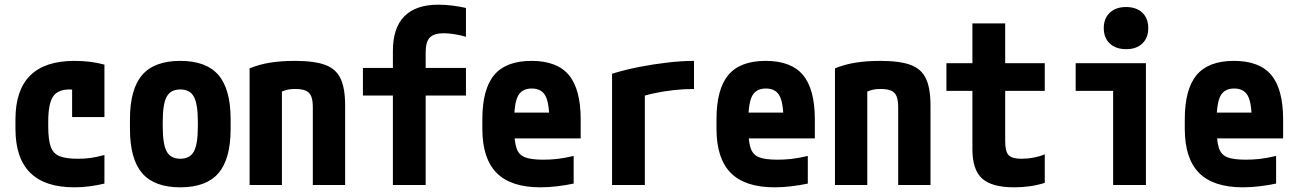

<svg xmlns="http://www.w3.org/2000/svg" viewBox="-20 -790 5540 820"><path d="M297 10Q46 10 46 -240V-280Q46 -530 298 -530Q368 -530 426 -514V-290H288V-495L360 -390Q342 -398 320.5 -403Q299 -408 277 -408Q227 -408 206.5 -377.5Q186 -347 186 -270V-250Q186 -194 196.5 -164Q207 -134 234.5 -123Q262 -112 313 -112Q343 -112 367.5 -115.5Q392 -119 426 -128V-6Q397 1 364.5 5.5Q332 10 297 10Z M750 10Q639 10 587 -50.5Q535 -111 535 -240V-280Q535 -409 587 -469.5Q639 -530 750 -530Q861 -530 913 -469.5Q965 -409 965 -280V-240Q965 -111 913 -50.5Q861 10 750 10ZM750 -112Q791 -112 808 -143Q825 -174 825 -250V-270Q825 -346 808 -377Q791 -408 750 -408Q709 -408 692 -377Q675 -346 675 -270V-250Q675 -174 692 -143Q709 -112 750 -112Z M1046 -498Q1087 -515 1134 -522.5Q1181 -530 1240 -530Q1322 -530 1368.5 -513Q1415 -496 1434.5 -454.5Q1454 -413 1454 -340V0H1316V-332Q1316 -362 1309 -379Q1302 -396 1285.5 -403Q1269 -410 1240 -410Q1224 -410 1211 -407.5Q1198 -405 1181 -398Q1164 -391 1136 -376L1184 -462V0H1046Z M1658 0V-382H1530V-500H1658V-573Q1658 -671 1707 -720.5Q1756 -770 1852 -770Q1881 -770 1913 -766Q1945 -762 1970 -756V-633Q1942 -641 1917.5 -644.5Q1893 -648 1875 -648Q1834 -648 1816 -630Q1798 -612 1798 -568V-500H1970V-382H1798V0Z M2288 10Q2162 10 2101 -51.5Q2040 -113 2040 -240V-280Q2040 -409 2090.5 -469.5Q2141 -530 2250 -530Q2359 -530 2409.5 -469.5Q2460 -409 2460 -280V-199H2108V-309H2350L2326 -274Q2326 -351 2309 -381.5Q2292 -412 2251 -412Q2210 -412 2193 -381.5Q2176 -351 2176 -274V-246Q2176 -188 2185.5 -158.5Q2195 -129 2221.5 -118.5Q2248 -108 2300 -108Q2329 -108 2358 -111Q2387 -114 2430 -124V-6Q2397 1 2360 5.5Q2323 10 2288 10Z M2594 -475Q2648 -492 2709.5 -504Q2771 -516 2832 -523Q2893 -530 2944 -530V-410Q2901 -410 2856 -405Q2811 -400 2770.5 -391Q2730 -382 2699 -370L2734 -435V0H2594Z M3288 10Q3162 10 3101 -51.5Q3040 -113 3040 -240V-280Q3040 -409 3090.5 -469.5Q3141 -530 3250 -530Q3359 -530 3409.5 -469.5Q3460 -409 3460 -280V-199H3108V-309H3350L3326 -274Q3326 -351 3309 -381.5Q3292 -412 3251 -412Q3210 -412 3193 -381.5Q3176 -351 3176 -274V-246Q3176 -188 3185.5 -158.5Q3195 -129 3221.5 -118.5Q3248 -108 3300 -108Q3329 -108 3358 -111Q3387 -114 3430 -124V-6Q3397 1 3360 5.5Q3323 10 3288 10Z M3546 -498Q3587 -515 3634 -522.5Q3681 -530 3740 -530Q3822 -530 3868.5 -513Q3915 -496 3934.5 -454.5Q3954 -413 3954 -340V0H3816V-332Q3816 -362 3809 -379Q3802 -396 3785.5 -403Q3769 -410 3740 -410Q3724 -410 3711 -407.5Q3698 -405 3681 -398Q3664 -391 3636 -376L3684 -462V0H3546Z M4311 10Q4216 10 4174.5 -27.5Q4133 -65 4133 -153V-402H4022V-520H4133V-690H4273V-520H4442V-402H4273V-187Q4273 -143 4287.5 -127.5Q4302 -112 4343 -112Q4370 -112 4395.5 -117Q4421 -122 4442 -131V-9Q4410 1 4378 5.5Q4346 10 4311 10Z M4734 0V-402H4574V-520H4874V0ZM4790 -580Q4746 -580 4720 -604Q4694 -628 4694 -670Q4694 -712 4720 -736Q4746 -760 4789 -760Q4833 -760 4858.5 -736Q4884 -712 4884 -670Q4884 -628 4858.5 -604Q4833 -580 4790 -580Z M5288 10Q5162 10 5101 -51.5Q5040 -113 5040 -240V-280Q5040 -409 5090.5 -469.5Q5141 -530 5250 -530Q5359 -530 5409.5 -469.5Q5460 -409 5460 -280V-199H5108V-309H5350L5326 -274Q5326 -351 5309 -381.5Q5292 -412 5251 -412Q5210 -412 5193 -381.5Q5176 -351 5176 -274V-246Q5176 -188 5185.5 -158.5Q5195 -129 5221.5 -118.5Q5248 -108 5300 -108Q5329 -108 5358 -111Q5387 -114 5430 -124V-6Q5397 1 5360 5.5Q5323 10 5288 10Z"/></svg>

Font: M PLUS Code Latin
Style: Bold
Weight: 700
Designer: Coji Morishita
Foundry: UNDERFOREST DESIGN
Version: Version 1.002; ttfautohint (v1.8.3)